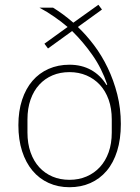

<svg xmlns="http://www.w3.org/2000/svg" viewBox="-20 -772 588 804"><path d="M407 -732 306 -659Q341 -626 373.5 -583Q406 -540 431 -488Q456 -436 471 -377Q486 -318 486 -253Q486 -189 470.5 -139.5Q455 -90 426.5 -56.5Q398 -23 358.5 -5.5Q319 12 271 12Q223 12 183.5 -6Q144 -24 116 -57.5Q88 -91 72.5 -139Q57 -187 57 -248Q57 -307 72.5 -354Q88 -401 116 -433.5Q144 -466 183.5 -483.5Q223 -501 271 -501Q322 -501 361.5 -479Q401 -457 426 -416L429 -418Q406 -486 367 -541.5Q328 -597 282 -642L181 -569L166 -589L263 -659Q240 -679 208.5 -701Q177 -723 145 -740H202Q223 -727 243.5 -712Q264 -697 287 -677L392 -752ZM271 -19Q310 -19 342.5 -33Q375 -47 398.5 -72.5Q422 -98 435 -134.5Q448 -171 448 -217V-272Q448 -318 435 -354.5Q422 -391 398.5 -416.5Q375 -442 342.5 -456Q310 -470 271 -470Q232 -470 200 -456.5Q168 -443 144.5 -417.5Q121 -392 108 -355Q95 -318 95 -272V-217Q95 -171 108 -134Q121 -97 144.5 -71.5Q168 -46 200 -32.5Q232 -19 271 -19Z"/></svg>

Font: IBM Plex Sans Thai ExtraLight
Style: Regular
Weight: 200
Designer: Mike Abbink, Paul van der Laan, Pieter van Rosmalen, Ben Mitchell, Mark Frömberg
Foundry: Bold Monday
Version: Version 1.1